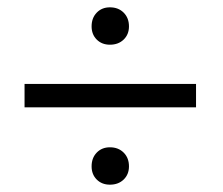

<svg xmlns="http://www.w3.org/2000/svg" viewBox="-20 -566 608 524"><path d="M47 -337H515V-273H47ZM230 -494Q230 -517 244 -531.5Q258 -546 280 -546Q303 -546 317.5 -531.5Q332 -517 332 -494Q332 -472 317.5 -458Q303 -444 280 -444Q258 -444 244 -458Q230 -472 230 -494ZM230 -112Q230 -135 244 -149.5Q258 -164 280 -164Q303 -164 317.5 -149.5Q332 -135 332 -112Q332 -90 317.5 -76Q303 -62 280 -62Q258 -62 244 -76Q230 -90 230 -112Z"/></svg>

Font: Expletus Sans
Style: Regular
Weight: 400
Designer: Jasper de Waard
Foundry: Designtown
Version: Version 7.028